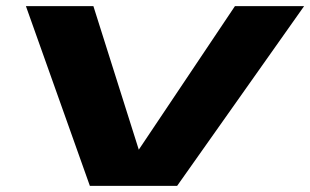

<svg xmlns="http://www.w3.org/2000/svg" viewBox="-20 -606 1012 626"><path d="M273 0 64.5 -586H284.5L432.5 -118L746 -586H971.5L557.5 0Z"/></svg>

Font: Anybody UltraExpanded Regular
Style: Bold Italic
Weight: 700
Width: 9
Italic angle: -10°
Designer: Tyler Finck
Foundry: Etcetera Type Company
Version: Version 1.010; ttfautohint (v1.8.3) -l 8 -r 50 -G 200 -x 14 